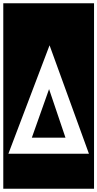

<svg xmlns="http://www.w3.org/2000/svg" viewBox="-30 -937 593 1170"><path d="M-10 -917H543V213H-10ZM21 0H512L272 -661ZM164 -98 269 -394 369 -98Z"/></svg>

Font: Zilla Slab Highlight
Style: Bold
Weight: 700
Designer: Typotheque Type Foundry
Foundry: Typotheque type foundry
Version: Version 1.1; 2017; ttfautohint (v1.6)